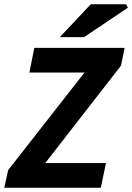

<svg xmlns="http://www.w3.org/2000/svg" viewBox="-25 -875 616 895"><path d="M-5 0 13 -82 369 -537H112L135 -652H556L539 -569L186 -115H469L445 0ZM254 -702 398 -855H563L571 -839L367 -702Z"/></svg>

Font: Source Sans 3 ExtraLight
Style: Bold Italic
Weight: 700
Italic angle: -11°
Version: Version 3.052;hotconv 1.1.0;makeotfexe 2.6.0